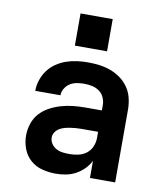

<svg xmlns="http://www.w3.org/2000/svg" viewBox="-84 -816 768 893"><g transform="rotate(10 300.0 -369.0)"><path d="M239 8Q207 8 175.5 0Q144 -8 120 -29Q96 -50 84.5 -80.5Q73 -111 73 -143Q73 -171 82 -199Q91 -227 110.5 -248.5Q130 -270 155.5 -283.5Q181 -297 208.5 -305Q236 -313 264.5 -316Q293 -319 322 -319H400V-344Q400 -363 392 -380.5Q384 -398 369 -408.5Q354 -419 335.5 -423Q317 -427 298 -427Q281 -427 263.5 -424Q246 -421 231.5 -412Q217 -403 207.5 -387.5Q198 -372 198 -355H79Q79 -381 87.5 -406.5Q96 -432 111.5 -453Q127 -474 149 -489Q171 -504 195.5 -512.5Q220 -521 246 -524.5Q272 -528 298 -528Q325 -528 352.5 -524.5Q380 -521 405.5 -511.5Q431 -502 453 -486Q475 -470 490.5 -447.5Q506 -425 512.5 -398Q519 -371 519 -344V0H400V-81Q389 -59 371.5 -41.5Q354 -24 332.5 -12.5Q311 -1 287 3.5Q263 8 239 8ZM286 -93Q307 -93 328 -97.5Q349 -102 366 -115Q383 -128 391.5 -148Q400 -168 400 -189V-218H322Q309 -218 295.5 -217Q282 -216 269 -214Q256 -212 243 -208.5Q230 -205 218.5 -198Q207 -191 199.5 -179.5Q192 -168 192 -155Q192 -139 201 -125.5Q210 -112 224 -104.5Q238 -97 254 -95Q270 -93 286 -93ZM376 -594H224V-746H376Z"/></g></svg>

Font: Iosevka SS04 Extended
Style: Bold
Weight: 700
Width: 7
Monospace: yes
Designer: Belleve Invis
Foundry: Belleve Invis
Version: Version 19.0.0; ttfautohint (v1.8.4)